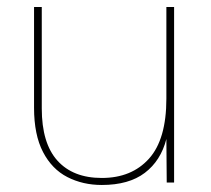

<svg xmlns="http://www.w3.org/2000/svg" viewBox="-20 -520 601 547"><path d="M476 0H455L454 -124Q438 -62 392.5 -27.5Q347 7 270 7Q216 7 172 -15.5Q128 -38 102.5 -87Q77 -136 77 -213V-500H99V-211Q99 -112 143.5 -62.5Q188 -13 270 -13Q355 -13 404.5 -68Q454 -123 454 -239V-500H476Z"/></svg>

Font: Albert Sans Thin
Style: Regular
Weight: 250
Designer: Andreas Rasmussen
Foundry: a.Foundry
Version: Version 1.025